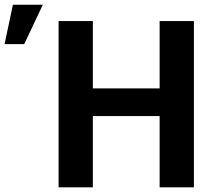

<svg xmlns="http://www.w3.org/2000/svg" viewBox="-187 -801 914 821"><path d="M0 0ZM642.1 0H495.6V-304.7H210V0H63.5V-710.9H210V-422.9H495.6V-710.9H642.1ZM-131.8 -780.8H-3.9L-83.5 -612.3H-167.5Z"/></svg>

Font: Roboto
Style: Bold
Weight: 700
Designer: Google
Version: Version 2.134; 2016; ttfautohint (v1.6)